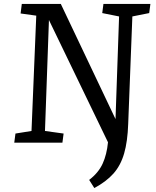

<svg xmlns="http://www.w3.org/2000/svg" viewBox="-20 -720 787 969"><path d="M52 0 58 -46 139 -59 163 -641 84 -652 90 -700H287L563 -119L581 -637L496 -654L502 -700H739L733 -654L648 -637L627 -95Q624 -6 606.5 54.5Q589 115 552.5 156Q516 197 456 229L430 188Q477 152 498 106Q519 60 525 -2L227 -619L207 -59L301 -46L295 0Z"/></svg>

Font: Literata 12pt
Style: Italic
Weight: 400
Italic angle: -2°
Designer: Latin by Veronika Burian and Jose Scaglione. Greek by Irene Vlachou. Cyrillic by Vera Evstafieva
Foundry: TypeTogether
Version: Version 3.002